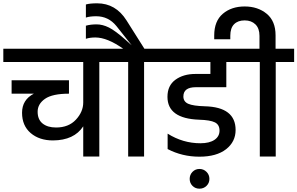

<svg xmlns="http://www.w3.org/2000/svg" viewBox="-44 -944 1794 1158"><path d="M666 -650V-570H555V0H458V-182Q403 -98 276 -97Q193 -97 141 -141.5Q89 -186 89 -264Q89 -342 160 -379H26V-460H372V-379Q272 -379 227.5 -348Q183 -317 183 -270Q183 -223 213 -199Q243 -175 294 -175Q370 -175 414 -222.5Q458 -270 458 -326V-570H-24V-650Z M936 -650V-570H825V0H729V-570H618V-650H699Q603 -718 531 -718Q498 -718 474 -710V-789Q502 -797 538.5 -797Q575 -797 613 -778Q651 -759 712 -705L750 -671L658 -787Q610 -846 536 -846Q498 -846 474 -838V-917Q498 -924 542 -924Q654 -924 719 -821L827 -650Z M1321 -570V-418H1137Q1062 -418 1062 -362Q1062 -331 1091.5 -318Q1121 -305 1192 -303Q1377 -298 1377 -160Q1377 -89 1319.5 -44Q1262 1 1158.5 1Q1055 1 967 -45V-138Q1059 -80 1165 -80Q1219 -80 1249.5 -100.5Q1280 -121 1280 -156.5Q1280 -192 1252 -206Q1224 -220 1157 -222Q966 -229 966 -360Q966 -428 1014 -463Q1062 -498 1135 -498H1225V-570H888V-650H1461V-570ZM1117 92.5Q1134 75 1159 75Q1184 75 1201.5 92.5Q1219 110 1219 135Q1219 160 1201.5 177Q1184 194 1159 194Q1134 194 1117 177Q1100 160 1100 135Q1100 110 1117 92.5Z M1618 -650H1730V-570H1619V0H1523V-570H1412V-650H1521V-728Q1521 -773 1496.5 -797Q1472 -821 1431.5 -821Q1391 -821 1368 -798Q1345 -775 1345 -728V-707H1248V-730Q1248 -817 1300 -861Q1352 -905 1431.5 -905Q1511 -905 1564.5 -861Q1618 -817 1618 -731Z"/></svg>

Font: Hind Medium
Style: Regular
Weight: 500
Designer: Manushi Parikh, Satya Rajpurohit
Foundry: Indian Type Foundry
Version: Version 1.201;PS 1.0;hotconv 1.0.78;makeotf.lib2.5.61930; tt